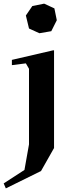

<svg xmlns="http://www.w3.org/2000/svg" viewBox="-50 -791 428 1052"><path d="M231 -620.1 166 -608.9 108.9 -634.8 91.8 -706.1 127 -757.8 191.9 -771 248 -745.1 261.2 -680.2ZM-29.8 213.9 84 140.1 108.9 0V-414.1L91.8 -443.8L15.1 -434.1V-462.9L240.2 -515.1H246.1V20L174.8 146L-18.1 241.2Z"/></svg>

Font: Ortica Angular Bold
Style: Regular
Weight: 700
Designer: Benedetta Bovani
Foundry: Collletttivo
Version: Version 2.000;Glyphs 3.1.2 (3151)